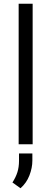

<svg xmlns="http://www.w3.org/2000/svg" viewBox="-20 -770 274 1025"><path d="M154.3 -750V0H79.6V-750ZM152.8 49.3V87.4Q152.8 126 137 166.7Q121.1 207.5 89.4 234.9L46.4 204.1Q64 177.2 72.8 149.7Q81.5 122.1 81.5 88.4V49.3Z"/></svg>

Font: Vazirmatn UI FD Light
Style: Regular
Weight: 300
Designer: Saber Rastikerdar
Foundry: Saber Rastikerdar
Version: Version 33.003